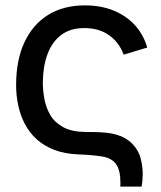

<svg xmlns="http://www.w3.org/2000/svg" viewBox="-20 -575 601 715"><path d="M428 120Q428.5 112.5 428.5 106Q428.5 59 412.2 36.2Q396 13.5 360.5 7.8Q325 2 272 0Q221 -2 182.5 -16.8Q144 -31.5 116.8 -56.2Q89.5 -81 72.8 -113Q56 -145 48 -182Q40 -219 40 -258Q40 -351 71 -417.5Q102 -484 159.2 -519.5Q216.5 -555 296.5 -555Q383.5 -555 445 -513.5Q506.5 -472 528.5 -398L440.5 -371.5Q423 -418.5 385.2 -444.5Q347.5 -470.5 294.5 -470.5Q241 -470.5 207 -444.2Q173 -418 156.5 -372.2Q140 -326.5 139.5 -268.5Q139.5 -238 145.5 -205.5Q151.5 -173 168 -145.5Q184.5 -118 216.2 -101Q248 -84 299.5 -83.5Q311.5 -83.5 331.5 -83.2Q351.5 -83 373.5 -81Q395.5 -79 413.5 -73.5Q448.5 -64 472.5 -39.5Q496.5 -15 504 15.8Q511.5 46.5 511.5 72Q511.5 94.5 507.5 120Z"/></svg>

Font: Cns Manrope Med
Style: Regular
Weight: 500
Designer: Mikhail Sharanda
Foundry: Mikhail Sharanda
Version: Version 4.504